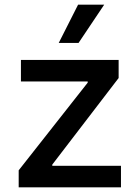

<svg xmlns="http://www.w3.org/2000/svg" viewBox="-20 -802 591 822"><path d="M60 0V-72.8L355.5 -448.2V-453.1H69.6V-545.5H487.9V-468L203.8 -97.3V-92.3H497.9V0ZM231.5 -618.3 314.3 -782H426.1L316.4 -618.3Z"/></svg>

Font: Inter UI Medium
Style: Regular
Weight: 500
Designer: Rasmus Andersson
Foundry: rsms
Version: 3.2;8d6f07862